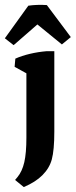

<svg xmlns="http://www.w3.org/2000/svg" viewBox="-49 -589 308 779"><path d="M47.4 169.9 12.2 141.1 22 129.4Q41 106.4 49.6 69.1Q58.1 31.7 58.1 -30.3V-342.3L171.4 -351.6V-55.2Q171.4 20 161.1 58.1Q151.4 93.3 123.3 121.6Q95.2 149.9 47.4 169.9ZM58.1 -251.5V-314L77.6 -280.8L10.3 -317.9L13.2 -351.1Q39.6 -362.8 72.5 -370.6Q105.5 -378.4 140.1 -381.3H171.4V-303.7ZM141.1 -568.4 238.3 -438.5 202.1 -408.7 67.4 -518.6ZM141.1 -568.4 135.7 -518.6 6.3 -405.8 -29.3 -433.6 65.9 -565.9Q83 -568.4 102.3 -569.1Q121.6 -569.8 141.1 -568.4Z"/></svg>

Font: Markazi Text
Style: Regular
Weight: 400
Designer: Borna Izadpanah (Arabic designer), Fiona Ross (Arabic design director) and Florian Runge (Latin designer)
Foundry: Borna Izadpanah and Florian Runge
Version: Version 1.000